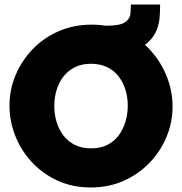

<svg xmlns="http://www.w3.org/2000/svg" viewBox="-20 -823 805 849"><path d="M381 6Q300 6 234 -24.5Q168 -55 120.5 -106.5Q73 -158 47.5 -222.5Q22 -287 22 -356Q22 -427 49 -491Q76 -555 124.5 -605.5Q173 -656 239.5 -685Q306 -714 385 -714Q466 -714 532 -683.5Q598 -653 645 -601Q692 -549 717.5 -484.5Q743 -420 743 -352Q743 -282 716.5 -218Q690 -154 641.5 -103.5Q593 -53 527 -23.5Q461 6 381 6ZM220 -354Q220 -318 230 -284.5Q240 -251 260 -224.5Q280 -198 310.5 -182.5Q341 -167 383 -167Q425 -167 456 -183Q487 -199 506.5 -226.5Q526 -254 535.5 -287.5Q545 -321 545 -356Q545 -392 535 -425Q525 -458 505 -484.5Q485 -511 454 -526Q423 -541 382 -541Q340 -541 309.5 -525Q279 -509 259 -482.5Q239 -456 229.5 -422.5Q220 -389 220 -354ZM441 -581 443 -709Q478 -709 503 -713.5Q528 -718 542 -732Q556 -746 557 -765Q558 -784 559 -803H688Q688 -777 686 -748Q684 -719 673 -690.5Q662 -662 636 -637Q619 -621 587.5 -608.5Q556 -596 518 -588.5Q480 -581 441 -581Z"/></svg>

Font: Raleway Thin Black
Style: Regular
Weight: 900
Version: Version 4.026